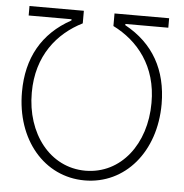

<svg xmlns="http://www.w3.org/2000/svg" viewBox="-52 -779 803 838"><g transform="rotate(5 349.0 -359.5)"><path d="M43.5 -351.6C43 -142.1 172.4 9.8 349.1 9.8C525.9 9.8 655.3 -141.6 655.3 -351.6C654.8 -500.5 592.8 -612.3 467.3 -680.7V-686H655.3V-727.5H416V-672.4C524.9 -618.2 611.8 -513.7 610.8 -352.1C610.8 -172.9 504.9 -33.2 349.1 -32.7C193.4 -32.7 85.9 -172.9 86.4 -352.1C86.4 -514.6 172.9 -617.7 281.7 -672.4V-727.5H43.5V-686H231.4V-680.7C105.5 -611.8 43.5 -499.5 43.5 -351.6Z"/></g></svg>

Font: Raveo Display Display ExLight
Style: Regular
Weight: 200
Designer: Jakub Foglar, Rasmus Andersson (Inter)
Foundry: Jakubfoglar.com
Version: Version 1.100;Glyphs 3.2.3 (3260)